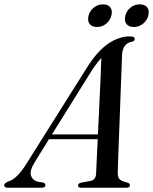

<svg xmlns="http://www.w3.org/2000/svg" viewBox="-60 -880 718 900"><path d="M100.5 -116Q78.5 -80 85.5 -57Q92.5 -34 119 -28L141 -24.5Q153 -21 153 -12.5Q153 0 135 0H-22.5Q-40.5 0 -40.5 -11.5Q-40.5 -21.5 -21 -29.5Q20 -40 68 -119L355 -575Q402 -645.5 450.5 -677.5Q499 -709.5 548.5 -709.5Q572 -709.5 571.5 -697Q571.5 -688 559.5 -684.5Q539 -682 526.2 -666.5Q513.5 -651 512 -621Q511.5 -606 510 -564.2Q508.5 -522.5 506.2 -465Q504 -407.5 501.8 -344.8Q499.5 -282 497.2 -224.2Q495 -166.5 493.5 -124.5Q492 -82.5 492 -67.5Q492 -48.5 501 -39.5Q510 -30.5 538.5 -23.5Q549 -20 549 -12Q549 0 531.5 0H319.5Q306 0 306 -11Q306 -19.5 318.5 -23.5L365 -32Q389 -37 390.5 -66Q391 -83 393.2 -126.8Q395.5 -170.5 398 -227.5H169.5ZM376.5 -559.5 183.5 -250H399Q402 -316 405.5 -386.5Q409 -457 411.5 -516.5Q414 -576 415 -608.5Q408 -601 398.5 -589.2Q389 -577.5 376.5 -559.5ZM394.5 -753.5Q370.5 -753.5 359.8 -768.2Q349 -783 355 -806.5Q361.5 -830 380 -844.8Q398.5 -859.5 422.5 -859.5Q447 -859.5 457.5 -844.8Q468 -830 462 -806.5Q455.5 -783.5 437.2 -768.5Q419 -753.5 394.5 -753.5ZM567 -753.5Q543 -753.5 532.2 -768.2Q521.5 -783 527.5 -806.5Q533.5 -830 552.2 -844.8Q571 -859.5 595 -859.5Q620 -859.5 630.5 -844.8Q641 -830 635 -806.5Q629 -783.5 610.2 -768.5Q591.5 -753.5 567 -753.5Z"/></svg>

Font: Fraunces 72pt
Style: Italic
Weight: 400
Italic angle: -16°
Version: Version 1.000;[b76b70a41]